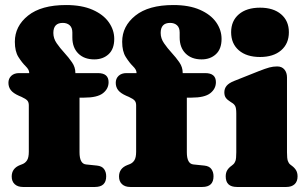

<svg xmlns="http://www.w3.org/2000/svg" viewBox="-20 -743 1215 763"><path d="M296 -138Q296 -92 322 -89.5L365.5 -85Q385 -83 393.5 -71.2Q402 -59.5 402 -42.5Q402 0 357.5 0H71Q50.5 0 38.5 -11Q26.5 -22 26.5 -41.5Q26.5 -74 59.5 -87L68.5 -90.5Q80.5 -95 87.5 -106Q94.5 -117 94.5 -140V-324.5Q94.5 -336.5 88.8 -343.2Q83 -350 65.5 -358L55 -362.5Q32.5 -372.5 23 -384.8Q13.5 -397 13.5 -414Q13.5 -431 25 -441.8Q36.5 -452.5 56 -452.5H96V-454.5Q96 -466 81.8 -480Q67.5 -494 53.2 -516.5Q39 -539 39 -577Q39 -639 91.5 -681Q144 -723 242.5 -723Q305 -723 347.8 -704.2Q390.5 -685.5 412.2 -654.8Q434 -624 434 -588.5Q434 -548.5 411.8 -527.8Q389.5 -507 354.5 -507Q314.5 -507 291 -530.5Q267.5 -554 267.5 -594V-614Q267.5 -633 257 -642.5Q246.5 -652 229.5 -652Q192 -652 192 -612Q192 -590.5 205.2 -571.2Q218.5 -552 235.8 -533.2Q253 -514.5 266.2 -495.2Q279.5 -476 279.5 -454V-452.5H369Q411.5 -452.5 411.5 -416.5Q411.5 -390 389 -372.5Q366.5 -355 314.5 -355H296ZM722.5 -138Q722.5 -92 748.5 -89.5L792 -85Q811.5 -83 820 -71.2Q828.5 -59.5 828.5 -42.5Q828.5 0 784 0H497.5Q477 0 465 -11Q453 -22 453 -41.5Q453 -74 486 -87L495 -90.5Q507 -95 514 -106Q521 -117 521 -140V-324.5Q521 -336.5 515.2 -343.2Q509.5 -350 492 -358L481.5 -362.5Q459 -372.5 449.5 -384.8Q440 -397 440 -414Q440 -431 451.5 -441.8Q463 -452.5 482.5 -452.5H522.5V-454.5Q522.5 -466 508.2 -480Q494 -494 479.8 -516.5Q465.5 -539 465.5 -577Q465.5 -639 518 -681Q570.5 -723 669 -723Q731.5 -723 774.2 -704.2Q817 -685.5 838.8 -654.8Q860.5 -624 860.5 -588.5Q860.5 -548.5 838.2 -527.8Q816 -507 781 -507Q741 -507 717.5 -530.5Q694 -554 694 -594V-614Q694 -633 683.5 -642.5Q673 -652 656 -652Q618.5 -652 618.5 -612Q618.5 -590.5 631.8 -571.2Q645 -552 662.2 -533.2Q679.5 -514.5 692.8 -495.2Q706 -476 706 -454V-452.5H795.5Q838 -452.5 838 -416.5Q838 -390 815.5 -372.5Q793 -355 741 -355H722.5ZM1013.5 -516.5Q960 -516.5 929.2 -543Q898.5 -569.5 898.5 -615Q898.5 -660 929.2 -686.2Q960 -712.5 1013.5 -712.5Q1066.5 -712.5 1097.2 -686.2Q1128 -660 1128 -615Q1128 -569.5 1097.2 -543Q1066.5 -516.5 1013.5 -516.5ZM1120.5 -435.5V-138Q1120.5 -113 1123.8 -103.8Q1127 -94.5 1133 -89.5L1139.5 -84.5Q1150.5 -76.5 1156.5 -66.5Q1162.5 -56.5 1162.5 -42Q1162.5 -22 1150.8 -11Q1139 0 1118 0H921.5Q877 0 877 -42Q877 -56.5 883 -66.5Q889 -76.5 900.5 -84.5L906.5 -89.5Q912.5 -94.5 915.8 -103.8Q919 -113 919 -138V-292.5Q919 -313.5 914.5 -321.8Q910 -330 901 -335L895 -339Q883.5 -346 877.5 -354.2Q871.5 -362.5 871.5 -376Q871.5 -391 880.5 -402Q889.5 -413 911 -421.5L1009 -460.5Q1034.5 -470.5 1050 -474.8Q1065.5 -479 1081.5 -479Q1100 -479 1110.2 -466.8Q1120.5 -454.5 1120.5 -435.5Z"/></svg>

Font: Fraunces 72pt S100 Black
Style: Regular
Weight: 900
Version: Version 1.000; ttfautohint (v1.8.3)